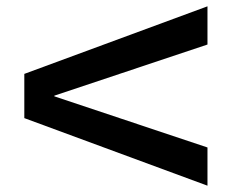

<svg xmlns="http://www.w3.org/2000/svg" viewBox="-20 -594 758 608"><path d="M637 -6 57 -220V-360L637 -574V-453L152 -291V-289L637 -127Z"/></svg>

Font: M PLUS 1 Thin SemiBold
Style: Regular
Weight: 600
Version: Version 1.001